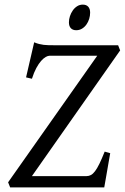

<svg xmlns="http://www.w3.org/2000/svg" viewBox="-20 -811 540 831"><path d="M118.2 -48.8H355Q364.7 -48.8 373.5 -53.5Q382.3 -58.1 391.4 -70.1Q400.4 -82 410.4 -102.5Q420.4 -123 433.1 -154.8L457 -147.9Q454.1 -131.8 450.7 -112.1Q447.3 -92.3 443.8 -72Q440.4 -51.8 437 -33Q433.6 -14.2 431.2 0H23.9L15.1 -22L400.9 -569.8H194.8Q187.5 -569.8 178 -564.5Q168.5 -559.1 158 -547.4Q147.5 -535.6 137.2 -516.6Q127 -497.6 118.2 -470.2L92.8 -476.1L127.9 -627.9Q139.6 -623 149.4 -620.6Q159.2 -618.2 168.9 -616.9Q178.7 -615.7 189 -615.5Q199.2 -615.2 211.9 -615.2H491.2L500 -592.8ZM370.1 -756.3Q370.1 -742.7 366 -729.2Q361.8 -715.8 354 -704.8Q346.2 -693.8 335 -687Q323.7 -680.2 310.1 -680.2Q294.9 -680.2 286.6 -689Q278.3 -697.8 278.3 -714.4Q278.3 -727.5 282.7 -741Q287.1 -754.4 294.9 -765.6Q302.7 -776.9 313.7 -783.9Q324.7 -791 338.4 -791Q353.5 -791 361.8 -782Q370.1 -772.9 370.1 -756.3Z"/></svg>

Font: Gentium Basic
Style: Italic
Weight: 400
Italic angle: -8°
Designer: J. Victor Gaultney and Annie Olsen
Foundry: SIL International
Version: Version 1.102; 2013; Maintenance release